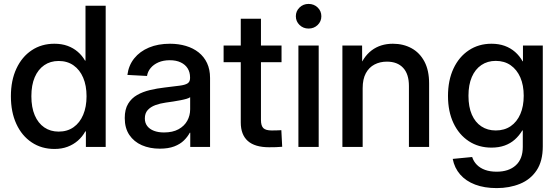

<svg xmlns="http://www.w3.org/2000/svg" viewBox="-20 -757 2877 989"><path d="M260.7 10.3Q193.8 10.3 143.1 -23.7Q92.3 -57.6 64.2 -118.7Q36.1 -179.7 36.1 -261.2Q36.1 -342.8 64.5 -403.6Q92.8 -464.4 143.3 -498Q193.8 -531.7 260.3 -531.7Q297.9 -531.7 327.9 -520.8Q357.9 -509.8 380.6 -490.2Q403.3 -470.7 418 -444.8H420.4V-727.5H524.4V0H422.4V-80.1H419.4Q404.3 -52.7 381.1 -32.5Q357.9 -12.2 327.9 -1Q297.9 10.3 260.7 10.3ZM282.2 -79.1Q326.7 -79.1 358.9 -101.8Q391.1 -124.5 408.4 -165.5Q425.8 -206.5 425.8 -261.2Q425.8 -316.4 408.4 -356.9Q391.1 -397.5 358.9 -420.2Q326.7 -442.9 282.2 -442.9Q239.3 -442.9 207.8 -421.1Q176.3 -399.4 158.9 -359.1Q141.6 -318.8 141.6 -261.2Q141.6 -204.1 158.9 -163.3Q176.3 -122.6 208 -100.8Q239.7 -79.1 282.2 -79.1Z M803.2 8.8Q751.5 8.8 710.7 -9Q669.9 -26.9 646.2 -62Q622.6 -97.2 622.6 -148.9Q622.6 -193.8 639.9 -222.4Q657.2 -251 686.3 -267.6Q715.3 -284.2 752.2 -293Q789.1 -301.8 828.1 -306.2Q876.5 -312 905 -315.7Q933.6 -319.3 946.3 -327.6Q959 -335.9 959 -354.5V-358.4Q959 -384.8 946.8 -404.5Q934.6 -424.3 911.1 -435.5Q887.7 -446.8 854.5 -446.8Q821.3 -446.8 796.1 -435.8Q771 -424.8 755.9 -406.5Q740.7 -388.2 737.3 -365.7L636.2 -371.1Q642.6 -420.4 671.4 -456.3Q700.2 -492.2 747.3 -512Q794.4 -531.7 855.5 -531.7Q899.4 -531.7 937.3 -520.5Q975.1 -509.3 1003.2 -487.1Q1031.2 -464.8 1046.6 -431.9Q1062 -398.9 1062 -355.5V0H960V-73.2H957.5Q946.8 -52.7 927.5 -33.7Q908.2 -14.6 877.7 -2.9Q847.2 8.8 803.2 8.8ZM824.7 -74.7Q869.6 -74.7 899.7 -91.3Q929.7 -107.9 944.6 -135Q959.5 -162.1 959.5 -193.8V-256.3Q954.1 -252 940.9 -248Q927.7 -244.1 909.9 -240.7Q892.1 -237.3 872.3 -234.1Q852.5 -231 833.5 -228.5Q805.2 -224.6 780.5 -215.6Q755.9 -206.5 741 -190.2Q726.1 -173.8 726.1 -147Q726.1 -124 738.3 -107.9Q750.5 -91.8 772.7 -83.3Q794.9 -74.7 824.7 -74.7Z M1430.2 -522.5V-436.5H1131.8V-522.5ZM1220.2 -660.6H1324.2V-139.2Q1324.2 -109.4 1336.4 -97.2Q1348.6 -85 1379.9 -85Q1390.6 -85 1404.8 -85.4Q1418.9 -85.9 1429.2 -86.4L1433.6 -1Q1419.4 0.5 1401.4 1Q1383.3 1.5 1366.2 1.5Q1293 1.5 1256.6 -30.8Q1220.2 -63 1220.2 -126.5Z M1517.1 0V-522.5H1621.6V0ZM1569.3 -609.9Q1542 -609.9 1522.9 -628.4Q1503.9 -647 1503.9 -673.3Q1503.9 -699.7 1522.9 -718.3Q1542 -736.8 1569.3 -736.8Q1597.2 -736.8 1616.2 -718.5Q1635.3 -700.2 1635.3 -673.3Q1635.3 -646.5 1616.2 -628.2Q1597.2 -609.9 1569.3 -609.9Z M1848.1 -302.7V0H1743.7V-522.5H1845.2L1845.7 -393.1H1824.7Q1849.1 -463.4 1894.5 -497.6Q1939.9 -531.7 2003.9 -531.7Q2057.6 -531.7 2099.9 -508.5Q2142.1 -485.4 2166.3 -439.9Q2190.4 -394.5 2190.4 -326.7V0H2086.4V-314Q2086.4 -375.5 2056.6 -407.5Q2026.9 -439.5 1972.7 -439.5Q1937.5 -439.5 1909.2 -424.8Q1880.9 -410.2 1864.5 -379.9Q1848.1 -349.6 1848.1 -302.7Z M2538.6 211.9Q2475.1 211.9 2427.5 193.8Q2379.9 175.8 2350.3 141.8Q2320.8 107.9 2312 61.5L2412.1 51.8Q2419.4 74.7 2436.3 91.8Q2453.1 108.9 2478.8 118.2Q2504.4 127.4 2538.1 127.4Q2600.6 127.4 2636.7 94.7Q2672.9 62 2672.9 -0.5V-85H2670.4Q2654.3 -58.1 2631.8 -38.1Q2609.4 -18.1 2579.3 -7.3Q2549.3 3.4 2511.7 3.4Q2445.3 3.4 2394.8 -29.8Q2344.2 -63 2315.9 -122.8Q2287.6 -182.6 2287.6 -262.7Q2287.6 -343.3 2315.9 -403.8Q2344.2 -464.4 2395 -498Q2445.8 -531.7 2511.7 -531.7Q2549.3 -531.7 2579.6 -520.8Q2609.9 -509.8 2633.1 -489.5Q2656.2 -469.2 2671.9 -441.4H2673.8V-522.5H2775.9V-3.4Q2775.9 73.2 2744.1 120.6Q2712.4 168 2658.4 189.9Q2604.5 211.9 2538.6 211.9ZM2533.7 -85Q2578.1 -85 2610.4 -106.9Q2642.6 -128.9 2660.2 -169.2Q2677.7 -209.5 2677.7 -263.7Q2677.7 -317.9 2660.2 -358.2Q2642.6 -398.4 2610.4 -420.9Q2578.1 -443.4 2533.7 -443.4Q2491.2 -443.4 2459.5 -421.9Q2427.7 -400.4 2410.4 -360.4Q2393.1 -320.3 2393.1 -263.7Q2393.1 -206.5 2410.4 -166.7Q2427.7 -127 2459.5 -106Q2491.2 -85 2533.7 -85Z"/></svg>

Font: Inter 28pt Medium
Style: Regular
Weight: 500
Designer: Rasmus Andersson
Foundry: rsms
Version: Version 4.001;git-66647c0bb